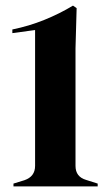

<svg xmlns="http://www.w3.org/2000/svg" viewBox="-20 -664 390 684"><path d="M28 0V-10L67 -22Q105 -35 105 -73V-557L24 -546V-559Q83 -571 137.5 -593Q192 -615 240 -644L253 -635L249 -492V-73Q249 -34 287 -23L328 -10V0Z"/></svg>

Font: DM Serif Display
Style: Regular
Weight: 400
Designer: Colophon Foundry, Frank Grießhammer
Foundry: Colophon Foundry
Version: Version 5.200; ttfautohint (v1.8.3)